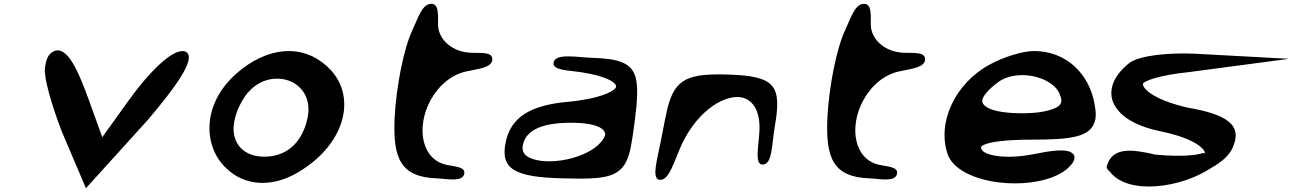

<svg xmlns="http://www.w3.org/2000/svg" viewBox="-20 -940 6815 1012"><path d="M306 -246 433 52 760 -309C893 -466 1019 -631 961 -666C956 -670 948 -671 942 -671C874 -671 753 -543 660 -413L519 -217L449 -411C391 -571 333 -703 262 -669C230 -654 222 -618 217 -583C210 -534 249 -395 306 -246Z M1220 -547C1037 -380 1056 -158 1175 -51C1266 37 1419 60 1580 -50C1780 -181 1850 -392 1748 -540C1742 -548 1735 -557 1729 -565C1606 -701 1427 -707 1257 -578C1245 -568 1232 -558 1220 -547ZM1271 -432C1334 -520 1424 -539 1496 -517C1568 -494 1623 -423 1601 -318C1575 -197 1504 -131 1412 -117C1293 -100 1215 -159 1211 -254C1210 -307 1229 -369 1271 -432Z M2060 -319C2050 -103 2093 -7 2281 0C2337 2 2417 22 2427 -24C2435 -61 2375 -62 2339 -70C2201 -95 2171 -269 2250 -413C2293 -491 2363 -550 2445 -565C2494 -577 2578 -582 2575 -630C2572 -669 2511 -659 2460 -662C2367 -666 2293 -728 2289 -805C2287 -851 2299 -929 2245 -919C2204 -911 2186 -852 2155 -784C2108 -687 2068 -480 2060 -319Z M2946 0C3177 6 3265 0 3300 -143C3310 -186 3318 -241 3327 -312C3340 -414 3343 -483 3330 -533C3308 -612 3233 -631 3104 -635C3020 -638 2909 -661 2898 -611C2889 -567 2982 -570 3051 -558C3170 -539 3220 -509 3226 -490C3227 -486 3228 -482 3226 -479C3217 -459 3140 -418 2970 -403C2774 -385 2673 -321 2646 -193C2615 -49 2691 -6 2946 0ZM2990 -293C3133 -293 3175 -257 3169 -227C3168 -222 3165 -217 3162 -211C3106 -115 2901 -66 2791 -101C2746 -115 2728 -140 2736 -176C2751 -247 2823 -293 2990 -293Z M3471 -237C3448 -108 3407 9 3461 8C3508 7 3531 -85 3576 -185C3667 -370 3807 -441 3886 -427C3940 -418 3988 -366 3983 -252C3979 -169 3954 -64 4005 -73C4051 -81 4047 -174 4064 -275C4102 -491 4064 -539 3820 -547C3611 -553 3538 -529 3498 -369C3489 -332 3481 -288 3471 -237Z M4341 -319C4331 -103 4374 -7 4562 0C4618 2 4698 22 4708 -24C4716 -61 4656 -62 4620 -70C4482 -95 4452 -269 4531 -413C4574 -491 4644 -550 4726 -565C4775 -577 4859 -582 4856 -630C4853 -669 4792 -659 4741 -662C4648 -666 4574 -728 4570 -805C4568 -851 4580 -929 4526 -919C4485 -911 4467 -852 4436 -784C4389 -687 4349 -480 4341 -319Z M5532 -8C5568 -22 5598 -41 5621 -66C5635 -81 5648 -101 5642 -120C5639 -127 5633 -132 5627 -136C5595 -156 5525 -147 5425 -127C5284 -99 5171 -120 5155 -151C5147 -165 5149 -169 5169 -178C5204 -193 5289 -204 5418 -204C5625 -204 5733 -216 5753 -309C5758 -333 5755 -358 5750 -387C5723 -553 5597 -671 5431 -671C5369 -671 5268 -639 5197 -600C5012 -500 4918 -292 4975 -127C5027 19 5346 66 5532 -8ZM5548 -473C5562 -456 5570 -437 5574 -416C5577 -393 5566 -375 5510 -359C5476 -349 5428 -343 5371 -343C5200 -343 5151 -382 5158 -414C5162 -434 5186 -466 5241 -507C5324 -569 5482 -550 5548 -473Z M5934 -609C5830 -528 5811 -431 5873 -359C5912 -309 5990 -270 6096 -248C6293 -208 6337 -145 6330 -131C6329 -132 6328 -132 6321 -134C6292 -122 6208 -112 6070 -125C5957 -151 5845 -170 5815 -68C5809 -54 5820 -43 5830 -35C5924 90 6208 52 6369 -58C6380 -64 6392 -71 6401 -78C6435 -101 6461 -128 6476 -159C6532 -280 6450 -337 6238 -373C6042 -419 5998 -482 6005 -500C6012 -512 6081 -543 6247 -560L6775 -630L6276 -657C6141 -663 5987 -648 5934 -609Z"/></svg>

Font: Venom Sans
Style: BdObl
Weight: 700
Version: Version 1.001